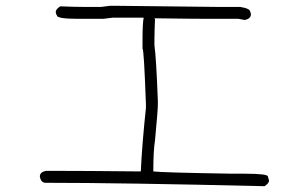

<svg xmlns="http://www.w3.org/2000/svg" viewBox="-20 -557 1040 661"><path d="M359.4 -537.1H377Q693.8 -533.2 726.6 -533.2H806.6Q841.8 -527.8 841.8 -515.6Q843.8 -512.2 843.8 -507.8Q843.8 -492.2 822.3 -488.3Q819.8 -488.3 800.8 -492.2H697.3Q637.7 -492.2 511.7 -494.1Q511.7 -492.2 513.7 -492.2Q511.7 -446.3 511.7 -423.8V-400.4Q517.6 -361.8 523.4 -210.9V-195.3Q523.4 -177.7 513.7 -74.2Q507.8 -39.1 507.8 33.2Q537.6 37.1 781.2 41H822.3Q902.3 41 902.3 50.8L906.2 64.5Q906.2 74.2 890.6 84Q397 72.3 136.7 72.3Q121.1 72.3 117.2 50.8Q117.2 35.2 138.7 31.2H168Q270.5 31.2 464.8 33.2Q468.8 -57.6 482.4 -185.5V-197.3Q475.6 -388.7 470.7 -388.7V-423.8Q470.7 -476.1 474.6 -496.1H367.2Q364.3 -496.1 335.9 -492.2H250Q175.8 -492.2 175.8 -503.9Q171.9 -510.3 171.9 -515.6Q171.9 -525.4 187.5 -535.2Q236.8 -533.2 265.6 -533.2H328.1Q331.1 -533.2 359.4 -537.1Z"/></svg>

Font: CEF Fonts CJK
Style: Regular
Weight: 400
Designer: PartyBoss (派对大魔王)
Version: Release 2.25